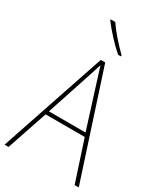

<svg xmlns="http://www.w3.org/2000/svg" viewBox="-231 -1041 967 1130"><g transform="rotate(30 252.0 -475.5)"><path d="M476 0 386 -275H120L27 0H0L241 -715H271L504 0ZM282 -601Q276 -621 269.5 -641Q263 -661 255 -687Q248 -665 241 -643.5Q234 -622 227 -600L128 -300H377ZM203 -951Q227 -915 264 -873Q301 -831 333 -800V-792H314Q278 -823 238.5 -866Q199 -909 173 -944V-951Z"/></g></svg>

Font: Noto Sans Gurmukhi UI SemiCondensed Thin
Style: Regular
Weight: 100
Width: 4
Designer: Jelle Bosma - Monotype Design Team
Foundry: Monotype Imaging Inc.
Version: Version 2.004; ttfautohint (v1.8.4.7-5d5b)